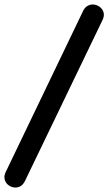

<svg xmlns="http://www.w3.org/2000/svg" viewBox="-69 -771 482 853"><path d="M42 33Q33 51 19.5 57.5Q6 64 -8.5 61.5Q-23 59 -34 49.5Q-45 40 -48.5 25Q-52 10 -43 -8L300 -722Q308 -739 322 -746Q336 -753 350.5 -750.5Q365 -748 376.5 -738.5Q388 -729 391.5 -714Q395 -699 386 -681Z"/></svg>

Font: Nunito ExtraLight
Style: Bold Italic
Weight: 700
Italic angle: -9°
Version: Version 3.602